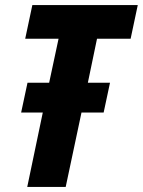

<svg xmlns="http://www.w3.org/2000/svg" viewBox="-20 -734 561 754"><path d="M87 0 148 -292H63L88 -409H173L210 -582H79L107 -714H521L493 -582H361L325 -409H412L387 -292H300L238 0Z"/></svg>

Font: Noto Sans Condensed ExtraBold
Style: Italic
Weight: 800
Width: 3
Italic angle: -12°
Designer: Monotype Design Team
Foundry: Monotype Imaging Inc.
Version: Version 2.013; ttfautohint (v1.8.4.7-5d5b)